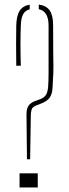

<svg xmlns="http://www.w3.org/2000/svg" viewBox="-20 -824 302 844"><path d="M98.5 -124 96.5 -320Q96 -345.5 105.5 -359.2Q115 -373 134.5 -380L156.5 -388Q174 -394.5 181.8 -406.5Q189.5 -418.5 191.5 -442Q193.5 -465.5 193.5 -506V-712Q193.5 -775 150.5 -783.5V-804Q183.5 -799.5 198.5 -778Q213.5 -756.5 213.5 -713Q213.5 -635 214 -594.5Q214.5 -554 214.8 -535.8Q215 -517.5 214.5 -506Q212.5 -462 210.8 -435.5Q209 -409 197.8 -393.8Q186.5 -378.5 156.5 -367L140.5 -361Q122 -354 118.8 -341.8Q115.5 -329.5 115.5 -319L112.5 -124ZM51.5 -535Q50 -635.5 51.5 -712Q52.5 -755 66.5 -776.8Q80.5 -798.5 110.5 -803.5V-783Q90.5 -778 81.5 -761Q72.5 -744 71.5 -712Q68.5 -635.5 71.5 -535ZM66 0V-62H146V0Z"/></svg>

Font: Big Shoulders Stencil Display Thin
Style: Regular
Weight: 100
Designer: Patric King
Foundry: XO Type Co
Version: Version 1.000